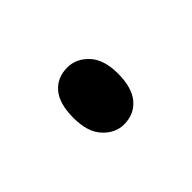

<svg xmlns="http://www.w3.org/2000/svg" viewBox="-16 -351 546 546"><g transform="rotate(45 256.5 -78.5)"><path d="M256 11Q199 11 170.5 -13Q142 -37 142 -78Q142 -114 171 -141Q200 -168 256 -168Q313 -168 342 -143.5Q371 -119 371 -78Q371 -43 342 -16Q313 11 256 11Z"/></g></svg>

Font: Lexend Tera
Style: Bold
Weight: 700
Designer: Bonnie Shaver-Troup, Thomas Jockin
Foundry: Lexend
Version: Version 1.007